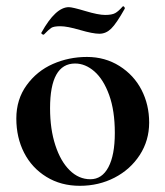

<svg xmlns="http://www.w3.org/2000/svg" viewBox="-20 -581 529 614"><path d="M220.2 -377.9Q140.1 -377.9 140.1 -234.9Q140.1 -168 157 -116.5Q173.8 -64.9 202.9 -36.4Q231.9 -7.8 269 -7.8Q306.2 -7.8 326.7 -46.4Q347.2 -85 347.2 -156Q347.2 -227.1 329.1 -277.1Q311 -327.1 282 -352.5Q252.9 -377.9 220.2 -377.9ZM57.1 -92.5Q32.2 -141.1 32.2 -202.1Q32.2 -263.2 65.2 -308.6Q98.1 -354 149.2 -376.5Q200.2 -398.9 258.1 -398.9Q315.9 -398.9 362.1 -369.9Q408.2 -340.8 432.6 -293.5Q457 -246.1 457 -189Q457 -131.8 427 -85.4Q397 -39.1 346.4 -12.9Q295.9 13.2 235.4 13.2Q174.8 13.2 128.4 -15.4Q82 -43.9 57.1 -92.5ZM120.1 -470.2H119.1Q116.2 -470.2 113.5 -472.7Q110.8 -475.1 112.8 -477.1Q157.7 -558.1 200.2 -558.1Q211.4 -558.1 252.9 -545.7Q294.4 -533.2 316.2 -533.2Q337.9 -533.2 348.4 -539.1Q358.9 -544.9 372.1 -560.1L374 -561Q376 -561 377.9 -558.1Q379.9 -555.2 378.9 -553.2Q352.1 -505.4 335.4 -489.3Q318.8 -473.1 297.9 -473.1Q276.9 -473.1 235.8 -485.1Q194.8 -497.1 173.3 -497.1Q151.9 -497.1 144 -491.9Q136.2 -486.8 120.1 -470.2Z"/></svg>

Font: Cormorant-Bold
Style: Bold
Weight: 700
Designer: Christian Thalmann (Catharsis Fonts)
Version: Version 3.000